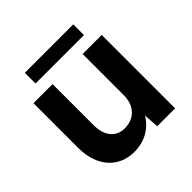

<svg xmlns="http://www.w3.org/2000/svg" viewBox="-170 -774 925 925"><g transform="rotate(-45 292.5 -311.5)"><path d="M233 10C303 10 359 -22 393 -78L398 0H520V-500H390V-220C390 -148 347 -103 280 -103C222 -103 185 -147 185 -218V-500H55V-195C55 -71 125 10 233 10ZM129 -560H459V-633H129Z"/></g></svg>

Font: Gully SemiBold
Style: Regular
Weight: 600
Designer: jaikishan Patel
Foundry: MagicType
Version: Version 1.000;Glyphs 3.2 (3242)